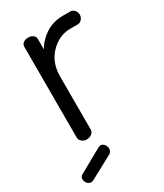

<svg xmlns="http://www.w3.org/2000/svg" viewBox="-165 -547 661 772"><g transform="rotate(-30 165.0 -160.5)"><path d="M-1 130Q-1 118 10 112L121 50Q127 48 130 48Q140 48 147 57Q154 66 154 76Q154 91 141 98L35 155Q29 158 24 158Q14 158 6.5 149.5Q-1 141 -1 130ZM63 -26V-449Q63 -459 72 -466Q81 -473 95 -473Q108 -473 117 -466Q126 -459 126 -449V-400Q144 -433 179 -456Q214 -479 260 -479H295Q305 -479 313 -470Q321 -461 321 -449Q321 -437 313 -428Q305 -419 295 -419H260Q208 -419 168 -378.5Q128 -338 128 -273V-26Q128 -16 118.5 -8Q109 0 95 0Q82 0 72.5 -8Q63 -16 63 -26Z"/></g></svg>

Font: Terminal Dosis
Style: Regular
Weight: 400
Designer: Edgar Tolentino, Pablo Impallari, Igino Marini
Foundry: Edgar Tolentino, Pablo Impallari, Igino Marini
Version: Version 1.007